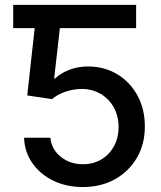

<svg xmlns="http://www.w3.org/2000/svg" viewBox="-20 -747 650 777"><path d="M315.7 9.9Q248.9 9.9 195.8 -15.8Q142.8 -41.5 111.2 -86.6Q79.5 -131.7 77.4 -189.6H183.9Q188.2 -142.8 225.7 -112.6Q263.1 -82.4 315.7 -82.4Q357.6 -82.4 390.1 -101.7Q422.6 -121.1 441.2 -155.2Q459.9 -189.3 459.9 -233Q459.9 -277.3 440.7 -312Q421.5 -346.6 388 -366.7Q354.4 -386.7 311.1 -387.1Q278.1 -387.1 244.7 -375.7Q211.3 -364.3 190.7 -345.9L90.2 -360.8L120.4 -633.2H33.4V-727.3H530.9V-633.2H222.3L199.2 -429.7H203.5Q224.8 -450.6 260.1 -464.3Q295.5 -478 335.9 -478Q402.3 -478 454.4 -446.6Q506.4 -415.1 536.4 -360.3Q566.4 -305.4 566.1 -235.1Q566.4 -164.4 534.3 -109Q502.1 -53.6 445.5 -21.8Q388.8 9.9 315.7 9.9Z"/></svg>

Font: Inter Zeller Medium
Style: Regular
Weight: 500
Designer: Rasmus Andersson; Joe Bland
Foundry: zeller
Version: Version 3.015;git-dec3a8cb1